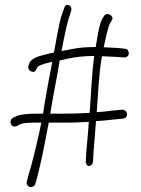

<svg xmlns="http://www.w3.org/2000/svg" viewBox="-20 -681 567 772"><path d="M31 -207C13 -193 25 -165 47 -174L57 -179C71 -188 102 -188 128 -188H146L137 -144C125 -90 108 -20 94 25L88 48C87 53 87 58 89 62C96 76 119 73 122 58L129 34C141 -11 156 -82 166 -136L176 -188H234C254 -188 273 -188 295 -189L337 -191C335 -151 330 -108 327 -71L325 -34C324 -29 326 -24 328 -20C336 -6 352 -17 354 -30L356 -68C360 -108 362 -152 366 -194C386 -195 409 -197 433 -200L475 -204C480 -205 484 -206 487 -210C497 -223 487 -240 471 -240L430 -236C408 -233 388 -231 369 -230V-232C375 -306 377 -385 390 -455C415 -454 436 -453 452 -452L479 -450C488 -448 498 -457 498 -466C498 -476 492 -485 482 -485L455 -488C440 -489 420 -490 397 -491C404 -521 412 -566 422 -587L429 -598C443 -617 408 -636 398 -616L391 -605C378 -581 371 -529 365 -492C347 -492 330 -491 312 -490C279 -487 255 -480 227 -476C237 -521 246 -577 258 -612L266 -637C273 -660 245 -671 239 -651L230 -626C216 -585 207 -522 197 -470H196C181 -467 168 -463 156 -460C133 -455 104 -445 97 -425C92 -412 92 -399 105 -394C128 -384 123 -411 137 -416C151 -423 172 -429 190 -432C186 -408 181 -384 176 -359L157 -251C156 -242 155 -233 153 -224H128C96 -224 61 -222 42 -212ZM182 -224C193 -293 209 -369 220 -438C230 -440 241 -442 252 -445C282 -452 322 -456 359 -456C349 -389 347 -310 341 -235C340 -232 340 -230 340 -227C306 -225 269 -224 234 -224Z"/></svg>

Font: Stray Cat
Style: Cn
Weight: 400
Version: Version 1.0